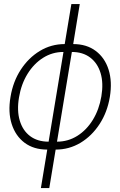

<svg xmlns="http://www.w3.org/2000/svg" viewBox="-20 -748 609 972"><path d="M219.2 9.3Q150.9 9.3 104.7 -25.1Q58.6 -59.6 39.3 -119.9Q20 -180.2 33.2 -257.3Q45.9 -335 85.2 -395.3Q124.5 -455.6 181.9 -490.2Q239.3 -524.9 307.6 -524.9L341.3 -727.5H383.8L350.6 -524.9Q418.5 -524.9 464.6 -490.2Q510.7 -455.6 529.8 -395.3Q548.8 -335 536.1 -257.3Q523.4 -180.2 484.1 -119.9Q444.8 -59.6 387.5 -25.1Q330.1 9.3 261.7 9.3L229.5 204.1H187L219.2 9.3ZM226.1 -30.8 301.3 -484.9H300.8Q245.1 -484.9 198.2 -455.3Q151.4 -425.8 119.4 -374Q87.4 -322.3 76.2 -254.9Q64.9 -188 80.1 -137.5Q95.2 -86.9 132.6 -58.8Q169.9 -30.8 226.1 -30.8ZM343.8 -484.9 268.6 -30.8Q324.7 -30.8 371.6 -60.3Q418.5 -89.8 450.2 -141.6Q481.9 -193.4 493.2 -260.3Q504.4 -327.1 489.3 -377.7Q474.1 -428.2 436.8 -456.5Q399.4 -484.9 343.8 -484.9Z"/></svg>

Font: Inter Display ExtraLight
Style: Italic
Weight: 200
Italic angle: -9.39999°
Designer: Rasmus Andersson
Foundry: rsms
Version: Version 4.000;git-a52131595